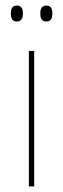

<svg xmlns="http://www.w3.org/2000/svg" viewBox="-20 -668 226 688"><path d="M83.5 0V-485.5H102.5V0ZM40.5 -591Q29.5 -591 24.2 -597.8Q19 -604.5 19 -618.5V-621.5Q19 -634.5 24.2 -641.2Q29.5 -648 40.5 -648Q51 -648 56.5 -641.2Q62 -634.5 62 -621.5V-618.5Q62 -604.5 56.5 -597.8Q51 -591 40.5 -591ZM146 -591Q135 -591 129.8 -597.8Q124.5 -604.5 124.5 -618.5V-621.5Q124.5 -634.5 129.8 -641.2Q135 -648 146 -648Q157 -648 162.2 -641.2Q167.5 -634.5 167.5 -621.5V-618.5Q167.5 -604.5 162.2 -597.8Q157 -591 146 -591Z"/></svg>

Font: Anek Gurmukhi Thin
Style: Regular
Weight: 250
Designer: Sarang Kulkarni (Gurmukhi), Yesha Goshar (Latin)
Foundry: Ek Type
Version: Version 1.003